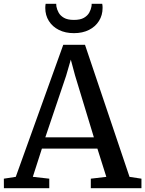

<svg xmlns="http://www.w3.org/2000/svg" viewBox="-27 -983 759 1003"><path d="M55.4 -59.2 303.5 -749H417L649.6 -59.1L711.9 -49.6V0H447.4V-49.6L528.4 -59.1L481.8 -206.7H191.9L144.5 -59.3L230.4 -49.6V0H-6.6L-6.9 -49.6ZM463.3 -265.7 365.1 -588.9 342.9 -671.5 318.2 -586.7 209.8 -265.7ZM359.2 -809.8Q314.2 -809.8 280.6 -826.7Q247 -843.5 228.3 -873.4Q209.5 -903.4 209.5 -941.5Q209.5 -947 210 -952.5Q210.5 -958.1 211.4 -963.1H266.7Q266.7 -960.7 267 -957Q267.2 -953.2 267.7 -948.8Q270.5 -933.3 279.3 -917.2Q288 -901.1 306.9 -890.1Q325.8 -879 359.2 -879Q392.6 -879 411.5 -890Q430.4 -901 439.2 -917Q448 -933.1 450.7 -948.8Q451.7 -953.2 451.7 -957Q451.7 -960.7 451.7 -963.1H507Q508 -958.1 508.5 -952.6Q508.9 -947.1 508.9 -941.7Q508.9 -903.5 490.1 -873.6Q471.4 -843.6 437.8 -826.7Q404.1 -809.8 359.2 -809.8Z"/></svg>

Font: Merriweather Light
Style: Regular
Weight: 300
Version: Version 2.100